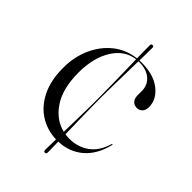

<svg xmlns="http://www.w3.org/2000/svg" viewBox="-182 -597 750 750"><g transform="rotate(45 193.0 -221.5)"><path d="M210.5 -227.5Q210.5 -212 211 -179.5Q211.5 -147 212.2 -107.8Q213 -68.5 214 -32Q225 -30 237 -30Q283.5 -30 318.5 -55.2Q353.5 -80.5 368.5 -132Q369.5 -134.5 371 -134Q373.5 -134 372.5 -131Q356.5 -64.5 314.8 -29Q273 6.5 214.5 8.5Q215 32 215.2 48Q215.5 64 215.5 68Q215.5 76 208 76Q201 76 201 67.5Q201 63.5 201.2 47.8Q201.5 32 202 8.5Q152 7 111.8 -18.5Q71.5 -44 47.8 -92Q24 -140 24 -209.5Q24 -269 46.2 -319Q68.5 -369 108.5 -401Q148.5 -433 202 -439Q201.5 -467 201.2 -486.8Q201 -506.5 201 -510.5Q201 -519 208.5 -519Q215.5 -519 215.5 -510.5Q215.5 -506.5 215.2 -487.2Q215 -468 214.5 -440Q219.5 -440.5 225 -440.5Q292.5 -440.5 331.2 -410.2Q370 -380 370 -337Q370 -321 361.2 -311.2Q352.5 -301.5 338.5 -301.5Q323.5 -301.5 314.5 -311.2Q305.5 -321 305.5 -339V-362Q305.5 -394.5 282.2 -414.8Q259 -435 218 -435Q216 -435 214 -435Q213.5 -398 212.5 -355Q211.5 -312 211 -276.5Q210.5 -241 210.5 -227.5ZM79.5 -238.5Q79.5 -150.5 114.2 -98.5Q149 -46.5 202.5 -34Q203.5 -70 204.2 -109Q205 -148 205.5 -180Q206 -212 205.5 -227.5Q205.5 -241 205 -276.2Q204.5 -311.5 203.8 -354.2Q203 -397 202 -434Q146 -427 112.8 -373.5Q79.5 -320 79.5 -238.5Z"/></g></svg>

Font: Fraunces 144pt Light
Style: Regular
Weight: 300
Version: Version 1.000;[b76b70a41]